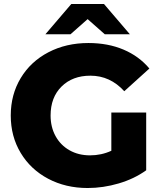

<svg xmlns="http://www.w3.org/2000/svg" viewBox="-20 -930 810 964"><path d="M539 -365H714V-75Q654 -32 576 -9Q498 14 420 14Q310 14 222 -32.5Q134 -79 84 -162Q34 -245 34 -350Q34 -455 84 -538Q134 -621 223 -667.5Q312 -714 424 -714Q522 -714 600 -681Q678 -648 730 -586L604 -472Q533 -550 434 -550Q344 -550 289 -495.5Q234 -441 234 -350Q234 -292 259 -246.5Q284 -201 329 -175.5Q374 -150 432 -150Q489 -150 539 -173ZM506 -758 420 -834 334 -758H208L338 -910H502L632 -758Z"/></svg>

Font: Idrija
Style: Regular
Weight: 800
Designer: Julieta Ulanovsky
Foundry: Julieta Ulanovsky
Version: Version 7.200